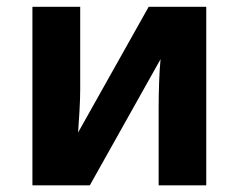

<svg xmlns="http://www.w3.org/2000/svg" viewBox="-20 -555 715 575"><path d="M220.2 -534.7V-288.1Q220.2 -259.8 218 -221.9Q215.8 -184.1 213.9 -158.2L425.3 -534.7H597.7V0H455.1V-233.4Q455.1 -266.6 456.5 -308.6Q458 -350.6 460.9 -377.9L249 0H77.1V-534.7Z"/></svg>

Font: Lunasima
Style: Bold
Weight: 700
Designer: The DocRepair Project, Monotype Design Team
Foundry: Google
Version: Version 2.009